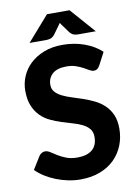

<svg xmlns="http://www.w3.org/2000/svg" viewBox="-99 -977 749 1049"><g transform="rotate(-10 275.5 -452.5)"><path d="M19 0ZM469 -586.5Q462 -575 454.8 -569.8Q447.5 -564.5 436 -564.5Q425 -564.5 412.2 -572.2Q399.5 -580 382.5 -589Q365.5 -598 343.5 -605.8Q321.5 -613.5 292 -613.5Q240 -613.5 214 -590.2Q188 -567 188 -529.5Q188 -505.5 202.2 -489.8Q216.5 -474 239.8 -462.5Q263 -451 292.5 -442Q322 -433 353 -422.2Q384 -411.5 413.5 -397Q443 -382.5 466.2 -360.5Q489.5 -338.5 503.8 -306.8Q518 -275 518 -229.5Q518 -180 500.8 -136.8Q483.5 -93.5 451 -61.2Q418.5 -29 370.8 -10.5Q323 8 262.5 8Q228 8 193.8 1Q159.5 -6 127.8 -18.5Q96 -31 68 -48.5Q40 -66 19 -87.5L63 -158.5Q68.5 -166.5 77.5 -171.8Q86.5 -177 96.5 -177Q110 -177 125 -167Q140 -157 159.5 -145Q179 -133 204.8 -123Q230.5 -113 266.5 -113Q319 -113 347.8 -137Q376.5 -161 376.5 -208.5Q376.5 -236 362.2 -253Q348 -270 325 -281.5Q302 -293 272.5 -301.2Q243 -309.5 212 -319.5Q181 -329.5 151.5 -343.5Q122 -357.5 99 -380.5Q76 -403.5 61.8 -437.5Q47.5 -471.5 47.5 -522Q47.5 -562.5 63.5 -600.5Q79.5 -638.5 110.5 -668Q141.5 -697.5 186.8 -715.5Q232 -733.5 290.5 -733.5Q356 -733.5 411.8 -713.2Q467.5 -693 506 -657ZM483.5 -775H383.5Q375.5 -775 363.8 -778Q352 -781 339.5 -795.5L305.5 -842.5L297.5 -854L289.5 -842.5L255.5 -795.5Q243 -781 231.2 -778Q219.5 -775 211.5 -775H116L237 -913H362Z"/></g></svg>

Font: Lato Heavy
Style: Regular
Weight: 800
Designer: Lukasz Dziedzic
Foundry: tyPoland Lukasz Dziedzic
Version: Version 2.007; 2014-02-27